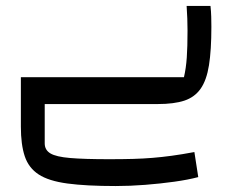

<svg xmlns="http://www.w3.org/2000/svg" viewBox="-20 -349 809 644"><path d="M50 0V-90H597Q604 -120 606.5 -156Q609 -192 609 -246Q609 -286 606 -329H686Q688 -311 688.5 -293Q689 -275 689 -259Q689 -181 681 -130.5Q673 -80 653 -51.5Q633 -23 598.5 -11.5Q564 0 509 0ZM368 275Q269 275 206 266.5Q143 258 109.5 236Q76 214 63 175Q50 136 50 76V0H130V132Q130 154 149 165.5Q168 177 215.5 181Q263 185 346 185Q392 185 426.5 184Q461 183 491.5 180.5Q522 178 555.5 173.5Q589 169 632 161L645 245Q611 254 564.5 260.5Q518 267 467 271Q416 275 368 275Z"/></svg>

Font: Changa ExtraLight
Style: Regular
Weight: 400
Version: Version 3.002; ttfautohint (v1.8.2)